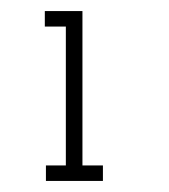

<svg xmlns="http://www.w3.org/2000/svg" viewBox="-20 -720 306 347"><path d="M166 -393H63V-421H99V-672H61V-700H129V-421H166Z"/></svg>

Font: Josefin Slab SemiBold
Style: Regular
Weight: 600
Designer: Santiago Orozco
Foundry: Typemade
Version: Version 2.000